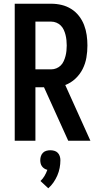

<svg xmlns="http://www.w3.org/2000/svg" viewBox="-20 -755 540 1030"><path d="M59 0V-735H255Q283 -735 310.5 -728.5Q338 -722 362 -707Q386 -692 403.5 -669.5Q421 -647 431 -621Q441 -595 445 -567Q449 -539 449 -511Q449 -478 443.5 -446Q438 -414 423.5 -385Q409 -356 384.5 -333Q360 -310 330 -299L465 0H346L216 -287H170V0ZM170 -383H255Q269 -383 282.5 -388.5Q296 -394 306 -404Q316 -414 322 -427.5Q328 -441 331.5 -454.5Q335 -468 336.5 -482.5Q338 -497 338 -511Q338 -525 336.5 -539.5Q335 -554 331.5 -568Q328 -582 322 -595Q316 -608 306 -618Q296 -628 282.5 -633.5Q269 -639 255 -639H170ZM239 255 197 216Q210 204 219 188.5Q228 173 234 156Q225 154 217.5 149Q210 144 205 137Q200 130 198 121.5Q196 113 196 104Q196 93 199.5 82.5Q203 72 210.5 64.5Q218 57 228.5 54Q239 51 250 51Q261 51 271.5 54Q282 57 289.5 64.5Q297 72 300.5 82.5Q304 93 304 104Q304 125 300 146Q296 167 287.5 186.5Q279 206 267 223.5Q255 241 239 255Z"/></svg>

Font: Iosevka Algr
Style: Bold
Weight: 700
Monospace: yes
Designer: Belleve Invis
Foundry: Belleve Invis
Version: Version 26.0.2; ttfautohint (v1.8.3)